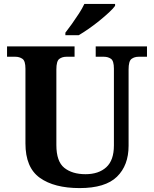

<svg xmlns="http://www.w3.org/2000/svg" viewBox="-20 -951 787 981"><path d="M387 10Q257 10 183.5 -42.5Q110 -95 110 -218V-600Q110 -640 94.5 -650.5Q79 -661 59 -661H16V-714H361V-661H319Q298 -661 283 -650Q268 -639 268 -596V-210Q268 -126 308.5 -93.5Q349 -61 417 -61Q484 -61 523 -96.5Q562 -132 562 -208V-600Q562 -640 547 -650.5Q532 -661 511 -661H469V-714H731V-661H688Q667 -661 652 -650Q637 -639 637 -596V-206Q637 -106 577.5 -48Q518 10 387 10ZM314 -784Q329 -803 347.5 -829Q366 -855 383.5 -882Q401 -909 411 -931H568V-921Q559 -908 537.5 -888Q516 -868 489 -846Q462 -824 434 -804.5Q406 -785 382 -771H314Z"/></svg>

Font: Noto Serif Oriya
Style: Bold
Weight: 700
Designer: David Williams
Foundry: Google LLC, David Williams
Version: Version 1.051; ttfautohint (v1.8.4.7-5d5b)